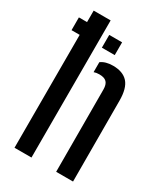

<svg xmlns="http://www.w3.org/2000/svg" viewBox="-198 -885 840 970"><g transform="rotate(30 222.5 -400.0)"><path d="M52.5 0V-658.5H5V-733H52.5V-800H151.5V0ZM182 -733H257V-658.5H182ZM295.5 0 294.5 -479Q294.5 -508.5 281.5 -522Q268.5 -535.5 239 -535.5Q221 -535.5 207.5 -530.5V-588.5Q233.5 -608 277 -608Q335 -608 364 -575.8Q393 -543.5 393 -471L394 0Z"/></g></svg>

Font: Big Shoulders Stencil Text SemiBold
Style: Regular
Weight: 600
Designer: Patric King
Foundry: XO Type Co
Version: Version 1.000